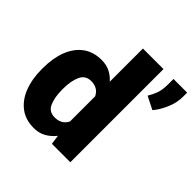

<svg xmlns="http://www.w3.org/2000/svg" viewBox="-194 -917 1093 1093"><g transform="rotate(45 353.0 -370.0)"><path d="M25.9 -257.8V-268.1Q25.9 -348.6 49.3 -409.4Q72.8 -470.2 118.4 -504.2Q164.1 -538.1 231.4 -538.1Q268.6 -538.1 298.1 -523.4Q327.6 -508.8 350.1 -482.9V-750H515.6V0H367.2L359.4 -56.6Q335.4 -25.9 303.7 -8.1Q272 9.8 230.5 9.8Q163.6 9.8 117.9 -25.1Q72.3 -60.1 49.1 -120.6Q25.9 -181.2 25.9 -257.8ZM190.4 -268.1V-257.8Q190.4 -198.7 207.8 -158Q225.1 -117.2 272.5 -117.2Q327.1 -117.2 350.1 -162.6V-365.2Q328.1 -411.1 273.4 -411.1Q227.5 -411.1 209 -370.4Q190.4 -329.6 190.4 -268.1ZM705.6 -750.5V-716.8Q705.6 -668 684.3 -619.4Q663.1 -570.8 636.2 -540L558.6 -579.1Q574.7 -605 585.2 -634Q595.7 -663.1 595.7 -707.5V-750.5Z"/></g></svg>

Font: Vazirmatn UI Black
Style: Regular
Weight: 900
Designer: Saber Rastikerdar
Foundry: Saber Rastikerdar
Version: Version 33.003